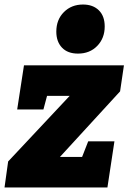

<svg xmlns="http://www.w3.org/2000/svg" viewBox="-30 -829 568 849"><path d="M476 -204 445 0H-10L6 -115L278 -405H178L162 -345H46L76 -540H518L501 -425L235 -135H333L360 -204ZM315 -592Q269 -592 244 -618.5Q219 -645 219 -689Q219 -742 252.5 -775.5Q286 -809 337 -809Q381 -809 407 -783.5Q433 -758 433 -712Q433 -660 400 -626Q367 -592 315 -592Z"/></svg>

Font: Bitter Black
Style: Italic
Weight: 900
Italic angle: -9°
Designer: Sol Matas, and Bitter project Authors
Foundry: Sol Matas
Version: Version 2.001